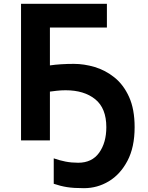

<svg xmlns="http://www.w3.org/2000/svg" viewBox="-20 -734 774 1004"><path d="M323 -262Q300 -262 277.5 -259.5Q255 -257 241 -255V0H90V-714H539V-590H241V-392Q268 -396 300 -398Q332 -400 366 -400Q420 -400 475.5 -383.5Q531 -367 578.5 -329Q626 -291 655 -227Q684 -163 684 -69Q684 36 646.5 107Q609 178 549 214Q489 250 419 250Q365 250 330.5 244.5Q296 239 261 227V94Q292 105 323 111Q354 117 389 117Q461 117 498.5 64.5Q536 12 536 -69Q536 -168 478 -215Q420 -262 323 -262Z"/></svg>

Font: Noto IKEA Simplified Chinese
Style: Bold
Weight: 700
Designer: Monotype Design Team
Foundry: Monotype Imaging Inc.
Version: Version 1.100